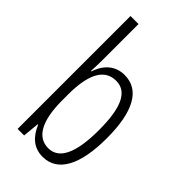

<svg xmlns="http://www.w3.org/2000/svg" viewBox="-236 -832 914 914"><g transform="rotate(45 221.5 -375.0)"><path d="M122 -512V-760H68V0H112L120 -83H123C148 -24 187 10 246 10C346 10 400 -87 400 -269C400 -448 348 -542 247 -542C187 -542 143 -505 123 -442H120C121 -466 122 -491 122 -512ZM238 -494C313 -494 346 -418 346 -270C346 -111 307 -38 236 -38C164 -38 122 -104 122 -248V-285C122 -408 152 -494 238 -494Z"/></g></svg>

Font: Noto Sans Lao ExtraCondensed Light
Style: Regular
Weight: 300
Width: 2
Designer: Monotype Design Team
Foundry: Monotype Imaging Inc.
Version: Version 2.003